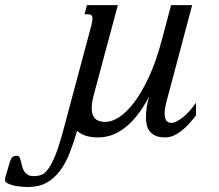

<svg xmlns="http://www.w3.org/2000/svg" viewBox="-279 -539 875 768"><path d="M192.4 -518.6 97.7 -165.5Q87.9 -130.4 87.9 -106.4Q87.9 -78.6 101.1 -64.9Q114.3 -51.3 143.6 -51.3Q166.5 -51.3 195.8 -69.3Q225.1 -87.4 255.6 -126.7Q286.1 -166 315.4 -228.3Q344.7 -290.5 368.2 -378.4L405.3 -518.6H489.7L393.6 -157.2Q391.6 -150.4 389.2 -141.4Q386.7 -132.3 384.5 -122.8Q382.3 -113.3 380.9 -103.3Q379.4 -93.3 379.4 -84.5Q379.4 -68.8 385.5 -58.1Q391.6 -47.4 408.2 -47.4Q414.6 -47.4 425.5 -52.5Q436.5 -57.6 450 -67.9Q463.4 -78.1 477.5 -93.3Q491.7 -108.4 504.9 -128.4V-77.1Q490.2 -58.1 475.3 -42Q460.4 -25.9 445.1 -14.2Q429.7 -2.4 413.8 4.2Q397.9 10.7 381.3 10.7Q359.4 10.7 344.5 4.4Q329.6 -2 320.8 -12.7Q312 -23.4 308.3 -38.1Q304.7 -52.7 304.7 -68.8Q304.7 -89.8 308.1 -111.6Q311.5 -133.3 317.4 -152.8Q293.9 -107.9 269 -76.9Q244.1 -45.9 218.3 -26.4Q192.4 -6.8 166.3 2Q140.1 10.7 114.3 10.7Q85 10.7 64 3.9Q43 -2.9 29.3 -15.6Q15.6 32.2 -0.5 73.2Q-16.6 114.3 -39.1 144.3Q-61.5 174.3 -92.5 191.7Q-123.5 209 -167 209Q-181.6 209 -198 207.3Q-214.4 205.6 -227.8 202.1Q-241.2 198.7 -250 193.6Q-258.8 188.5 -258.8 181.6Q-258.8 179.2 -258.5 175.3Q-258.3 171.4 -257.3 168.9L-242.2 117.7Q-239.7 109.4 -237.5 103Q-235.4 96.7 -232.2 92.5Q-229 88.4 -223.9 86.2Q-218.8 84 -210.9 84Q-204.1 84 -200.9 90.1Q-197.8 96.2 -195.6 105.2Q-193.4 114.3 -190.9 124.8Q-188.5 135.3 -183.3 144.3Q-178.2 153.3 -168.9 159.4Q-159.7 165.5 -143.6 165.5Q-127.9 165.5 -113.8 160.4Q-99.6 155.3 -85.7 136.2Q-71.8 117.2 -56.9 80.1Q-42 43 -24.9 -21.5L85.4 -433.6Q90.8 -454.1 90.8 -464.4Q90.8 -474.6 86.2 -478.3Q81.5 -481.9 72.8 -481.9H59.1L68.8 -518.6Z"/></svg>

Font: Arian AMU Serif
Style: Italic
Weight: 400
Italic angle: -15°
Designer: Ruben Hakobyan (Tarumian)
Foundry: Ruben Hakobyan (Tarumian)
Version: Version 1.002